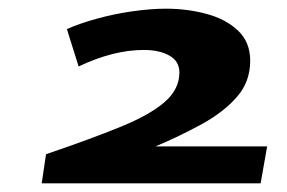

<svg xmlns="http://www.w3.org/2000/svg" viewBox="-20 -792 661 442"><path d="M76 -370 86 -437Q189 -472 257.5 -500Q326 -528 359.5 -557.5Q393 -587 393 -625Q393 -651 370 -664Q347 -677 311 -677Q241 -677 161 -639L134 -725Q163 -738 203 -749Q243 -760 285 -766Q327 -772 362 -772Q411 -772 455.5 -760Q500 -748 528 -721.5Q556 -695 556 -652Q556 -604 525.5 -569Q495 -534 445 -506.5Q395 -479 338 -455H595L580 -370Z"/></svg>

Font: Georama ExtraExtended
Style: Bold Italic
Weight: 700
Width: 8
Italic angle: -9°
Designer: Jean-Baptiste Levee
Foundry: Production Type
Version: Version 1.000